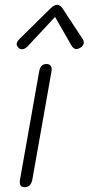

<svg xmlns="http://www.w3.org/2000/svg" viewBox="-20 -765 367 795"><path d="M62 -10Q62 -18 63 -22L142 -468Q147 -500 172 -500Q194 -500 194 -477L193 -468L114 -22Q108 10 82 10Q62 10 62 -10ZM49 -582Q49 -592 61 -604L189 -730Q204 -745 217 -745Q229 -745 239 -730L322 -604Q327 -596 327 -589Q327 -576 312 -567Q304 -562 296 -562Q284 -562 275 -578L208 -695L99 -578Q85 -561 71 -561Q63 -561 58 -566Q49 -574 49 -582Z"/></svg>

Font: Kodchasan ExtraLight
Style: Italic
Weight: 275
Italic angle: -10°
Version: Version 1.000; ttfautohint (v1.6)